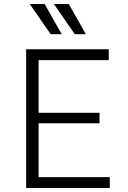

<svg xmlns="http://www.w3.org/2000/svg" viewBox="-20 -935 636 955"><path d="M110 0V-690H521V-636H172V-374H475V-322H172V-54H526V0ZM128 -915H202L287 -765H232ZM248 -915H322L407 -765H352Z"/></svg>

Font: Radio Canada Light
Style: Regular
Weight: 300
Designer: Charles Daoud, Etienne Aubert Bonn, Alexandre Saumier Demers, Jacques Le Bailly
Foundry: Radio-Canada
Version: Version 2.104;gftools[0.9.28.dev5+ged2979d]